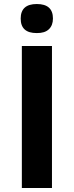

<svg xmlns="http://www.w3.org/2000/svg" viewBox="-20 -945 371 965"><path d="M89.8 0V-713.9H241.2V0ZM165 -778.8Q84 -778.3 84 -851.6Q84 -924.8 165 -924.8Q246.1 -924.8 246.1 -852.1Q246.1 -817.4 225.6 -797.9Q205.1 -778.3 165 -778.8Z"/></svg>

Font: OpenSans-Bold
Style: Bold
Weight: 700
Foundry: Ascender Corporation
Version: Version 1.10